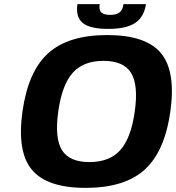

<svg xmlns="http://www.w3.org/2000/svg" viewBox="-20 -890 853 930"><path d="M213.6 -632.3Q311 -720.2 499 -720.2Q687 -720.2 759.8 -632.3Q832.5 -544.4 805.2 -350.1Q777.8 -155.8 680.4 -67.9Q583 20 395 20Q207 20 134.3 -67.9Q61.5 -155.8 88.9 -350.1Q116.2 -544.4 213.6 -632.3ZM481 -595.2Q383.8 -595.2 332 -537.1Q280.3 -479 262.2 -350.1Q244.1 -221.2 280 -163.1Q315.9 -105 413.1 -105Q510.7 -105 562.7 -163.1Q614.7 -221.2 632.8 -350.1Q650.9 -479 614.7 -537.1Q578.6 -595.2 481 -595.2ZM686 -870.1H687Q677.7 -807.1 634.3 -778.6Q590.8 -750 503.9 -750Q416.5 -750 381.1 -778.6Q345.7 -807.1 355 -870.1H462.9Q458.5 -841.3 471.2 -829.6Q483.9 -817.9 513.2 -817.9Q543.9 -817.9 559.3 -830.1Q574.7 -842.3 578.1 -870.1Z"/></svg>

Font: Fivo Sans Modern
Style: Italic
Weight: 700
Designer: Alexander Slobzheninov
Foundry: Alexander Slobzheninov
Version: 1.0